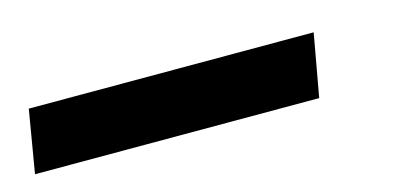

<svg xmlns="http://www.w3.org/2000/svg" viewBox="-76 -37 551 263"><g transform="rotate(-15 200.0 94.5)"><path d="M-48 139H355L371 50H-33Z"/></g></svg>

Font: Fixel Text 20240404 SemiBold
Style: Italic
Weight: 600
Width: 4
Italic angle: -10°
Designer: AlfaBravo + MacPaw
Foundry: Kyrylo Tkachov, Marchela Mozhyna, Serhii Makarenko, Maria Weinstein, Zakhar Kryvoshyya
Version: Version 1.211;Glyphs 3.2 (3225)